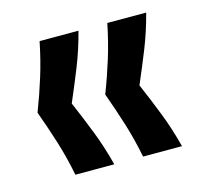

<svg xmlns="http://www.w3.org/2000/svg" viewBox="-65 -526 548 515"><g transform="rotate(-15 208.5 -268.5)"><path d="M85 -83Q75 -134 60.5 -180Q46 -226 30 -270Q47 -314 61 -359Q75 -404 85 -454H193Q180 -404 162 -359Q144 -314 125 -270Q144 -226 162 -180Q180 -134 193 -83ZM273 -83Q263 -134 248.5 -180Q234 -226 218 -270Q235 -314 249 -359Q263 -404 273 -454H381Q368 -404 350 -359Q332 -314 313 -270Q332 -226 350 -180Q368 -134 381 -83Z"/></g></svg>

Font: Bricolage Grotesque 24pt Medium
Style: Regular
Weight: 500
Designer: Mathieu Triay
Foundry: Atelier Triay
Version: Version 1.001;gftools[0.9.33.dev8+g029e19f]